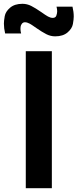

<svg xmlns="http://www.w3.org/2000/svg" viewBox="-56 -989 407 1009"><path d="M234 -798Q210 -798 187.8 -809.2Q165.5 -820.5 134.5 -842Q113 -857.5 99.8 -864.8Q86.5 -872 75 -872Q65 -872 59 -864.2Q53 -856.5 52.2 -848.2Q51.5 -840 51.5 -837Q51.5 -826 55 -813H-29Q-35.5 -840.5 -35.5 -865Q-35.5 -879.5 -31.2 -903.8Q-27 -928 -3 -948.5Q21 -969 62 -969Q86 -969 108.2 -957.8Q130.5 -946.5 161.5 -925Q183 -909.5 196.2 -902.2Q209.5 -895 221 -895Q236 -895 240.2 -907.2Q244.5 -919.5 244.5 -929.5Q244.5 -940.5 241 -954H325Q331.5 -926.5 331.5 -902Q331.5 -887.5 327.2 -863.2Q323 -839 299 -818.5Q275 -798 234 -798ZM79.5 0V-720H216.5V0Z"/></svg>

Font: Vela Sans ExtBd
Style: Regular
Weight: 800
Designer: Principal design: Mikhail Sharanda - project Manrope.
Design modification: Ravid Balaliev
Foundry: Mikhail Sharanda
Version: Version 1.001